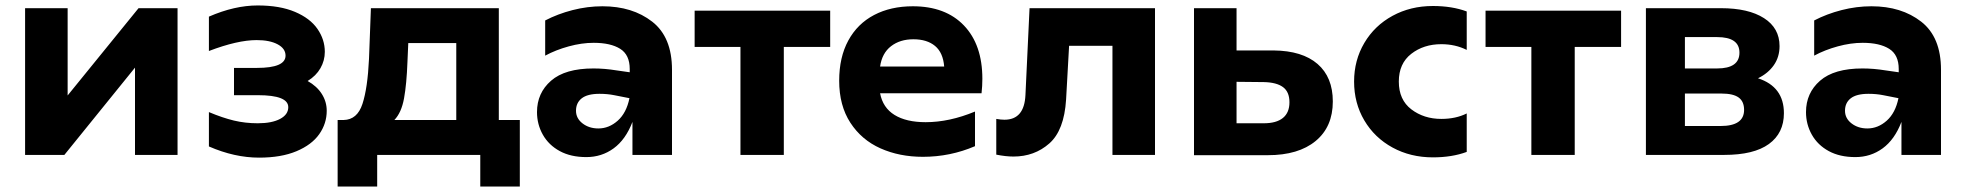

<svg xmlns="http://www.w3.org/2000/svg" viewBox="-20 -568 7203 704"><path d="M72 -538H228V-218L488 -538H631V0H475V-320L216 0H72Z M746 -31V-157Q796 -136 837.5 -126Q879 -116 925 -116Q977 -116 1007 -132Q1037 -148 1037 -175Q1037 -219 926 -219H838V-319H922Q1027 -319 1027 -364Q1027 -390 998 -405.5Q969 -421 921 -421Q851 -421 746 -381V-507Q840 -548 925 -548Q1006 -548 1061.5 -524.5Q1117 -501 1144 -462Q1171 -423 1171 -378Q1171 -346 1155 -318Q1139 -290 1108 -271Q1142 -252 1160 -223.5Q1178 -195 1178 -162Q1178 -115 1150.5 -76Q1123 -37 1067 -13.5Q1011 10 930 10Q840 10 746 -31Z M1218 -128H1236H1240Q1290 -129 1309 -187Q1328 -245 1333 -352L1340 -538H1809V-128H1886V116H1741V0H1363V116H1218ZM1653 -128V-410H1477L1474 -341Q1471 -260 1461.5 -207.5Q1452 -155 1426 -128Z M2299 -121Q2274 -56 2230 -24Q2186 8 2130 8Q2073 8 2032.5 -14Q1992 -36 1970.5 -74Q1949 -112 1949 -157Q1949 -227 2000.5 -272Q2052 -317 2156 -317Q2197 -317 2240 -310L2289 -303V-315Q2289 -367 2254 -389Q2219 -411 2157 -411Q2113 -411 2065.5 -398Q2018 -385 1979 -364V-493Q2025 -517 2079.5 -531Q2134 -545 2189 -545Q2299 -545 2371.5 -488.5Q2444 -432 2444 -312V0H2299ZM2174 -97Q2213 -97 2245 -125.5Q2277 -154 2288 -208L2232 -219Q2207 -224 2178 -224Q2134 -224 2113 -207.5Q2092 -191 2092 -162Q2092 -134 2116 -115.5Q2140 -97 2174 -97Z M2695 -396H2527V-529H3024V-396H2854V0H2695Z M3057 -272Q3057 -358 3090.5 -419.5Q3124 -481 3185 -513Q3246 -545 3327 -545Q3447 -545 3514.5 -474.5Q3582 -404 3582 -279Q3582 -253 3579 -226H3207Q3217 -173 3260 -146.5Q3303 -120 3374 -120Q3461 -120 3555 -159V-32Q3464 7 3364 7Q3278 7 3208.5 -24Q3139 -55 3098 -118Q3057 -181 3057 -272ZM3329 -424Q3280 -424 3247 -398.5Q3214 -373 3207 -324H3442Q3438 -375 3408.5 -399.5Q3379 -424 3329 -424Z M4059 -400H3900L3889 -203Q3882 -90 3827.5 -42Q3773 6 3696 6Q3668 6 3633 -1V-132Q3650 -129 3663 -129Q3736 -129 3740 -220L3755 -538H4215V0H4059Z M4358 -538H4514V-383H4650Q4755 -382 4811 -333.5Q4867 -285 4867 -196Q4867 -103 4804 -51Q4741 1 4629 1H4358ZM4708 -193Q4708 -231 4684.5 -248.5Q4661 -266 4614 -267L4514 -268V-116H4614Q4660 -116 4684 -135.5Q4708 -155 4708 -193Z M4945 -269Q4945 -347 4982.5 -410.5Q5020 -474 5086 -510Q5152 -546 5234 -546Q5304 -546 5358 -526V-385Q5316 -406 5265 -406Q5200 -406 5154.5 -370.5Q5109 -335 5109 -269Q5109 -202 5155 -167Q5201 -132 5265 -132Q5318 -132 5358 -152V-11Q5304 9 5234 9Q5152 9 5086 -27Q5020 -63 4982.5 -126.5Q4945 -190 4945 -269Z M5595 -396H5427V-529H5924V-396H5754V0H5595Z M6015 -538H6290Q6391 -538 6448 -501.5Q6505 -465 6505 -399Q6505 -359 6484 -329Q6463 -299 6426 -281Q6521 -250 6521 -153Q6521 -80 6466 -40Q6411 0 6302 0H6015ZM6375 -165Q6375 -196 6355 -210.5Q6335 -225 6292 -225H6158V-106H6289Q6375 -106 6375 -165ZM6358 -375Q6358 -432 6276 -432H6158V-317H6276Q6358 -317 6358 -375Z M6952 -121Q6927 -56 6883 -24Q6839 8 6783 8Q6726 8 6685.5 -14Q6645 -36 6623.5 -74Q6602 -112 6602 -157Q6602 -227 6653.5 -272Q6705 -317 6809 -317Q6850 -317 6893 -310L6942 -303V-315Q6942 -367 6907 -389Q6872 -411 6810 -411Q6766 -411 6718.5 -398Q6671 -385 6632 -364V-493Q6678 -517 6732.5 -531Q6787 -545 6842 -545Q6952 -545 7024.5 -488.5Q7097 -432 7097 -312V0H6952ZM6827 -97Q6866 -97 6898 -125.5Q6930 -154 6941 -208L6885 -219Q6860 -224 6831 -224Q6787 -224 6766 -207.5Q6745 -191 6745 -162Q6745 -134 6769 -115.5Q6793 -97 6827 -97Z"/></svg>

Font: Chess Sans
Style: Bold
Weight: 700
Designer: Wolf Bōese
Foundry: Wolf Bōese
Version: Version 7.223